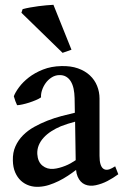

<svg xmlns="http://www.w3.org/2000/svg" viewBox="-20 -750 501 779"><path d="M71.8 -712.9Q85.9 -716.8 102.5 -719.7Q119.1 -722.7 135.7 -724.9Q152.3 -727.1 168.2 -728.5Q184.1 -730 196.8 -730.5L270 -548.3L233.9 -535.6L66.9 -698.2ZM36.1 -359.4Q42 -375.5 57.4 -396.2Q72.8 -417 96.9 -435.8Q121.1 -454.6 154.3 -467.8Q187.5 -481 229 -481.9Q267.1 -482.9 296.1 -472.7Q325.2 -462.4 344.7 -444.1Q364.3 -425.8 374 -401.4Q383.8 -377 383.8 -350.1V-117.7Q383.8 -96.7 387.7 -84Q391.6 -71.3 398.7 -65.9Q405.8 -60.5 415 -61.3Q424.3 -62 434.6 -67.9L447.3 -75.2L460 -43Q438.5 -27.3 416 -15.6Q393.6 -3.9 368.7 1.5Q344.2 6.8 324.7 -1.5Q305.2 -9.8 294.9 -33.7Q290 -44.9 288.6 -60.5Q273.4 -48.8 255.4 -36.9Q237.3 -24.9 218 -15.4Q198.7 -5.9 178.7 0.5Q158.7 6.8 139.2 7.8Q117.7 9.3 98.6 2.9Q79.6 -3.4 64.9 -16.8Q50.3 -30.3 41.5 -50.8Q32.7 -71.3 32.2 -98.6Q31.2 -130.9 42.5 -156Q53.7 -181.2 73.2 -200.9Q92.8 -220.7 118.7 -235.1Q144.5 -249.5 172.6 -260.5Q200.7 -271.5 229.5 -279.1Q258.3 -286.6 283.7 -292.5L282.7 -352.1Q282.2 -372.6 278.6 -389.9Q274.9 -407.2 267.3 -419.7Q259.8 -432.1 248 -439Q236.3 -445.8 220.2 -445.3Q203.1 -444.8 189 -435.5Q174.8 -426.3 165 -412.6Q155.3 -398.9 150.4 -383.5Q145.5 -368.2 146.5 -355Q139.2 -349.6 126 -344Q112.8 -338.4 98.4 -333.7Q84 -329.1 70.6 -326.2Q57.1 -323.2 49.3 -323.2Q46.4 -329.1 42.2 -340.1Q38.1 -351.1 36.1 -359.4ZM284.7 -256.3Q269.5 -252.4 255.4 -247.8Q241.2 -243.2 227.1 -237.8Q206.1 -229 188 -217.3Q169.9 -205.6 157 -191.4Q144 -177.2 137.2 -160.6Q130.4 -144 131.3 -125Q133.3 -93.3 152.3 -77.9Q171.4 -62.5 197.3 -64.9Q208.5 -65.9 220.5 -69.1Q232.4 -72.3 244.1 -76.9Q255.9 -81.5 266.8 -87.6Q277.8 -93.8 287.1 -100.1Z"/></svg>

Font: VarendraSemibold
Style: Regular
Weight: 600
Designer: Jacob Thomas
Foundry: Bangla Type Foundry
Version: Version 1.008